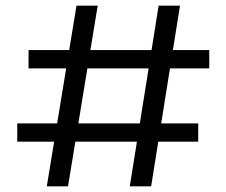

<svg xmlns="http://www.w3.org/2000/svg" viewBox="-20 -659 801 679"><path d="M145.5 0 250.5 -639H325.5L220.5 0ZM41 -158V-222.5H681V-158ZM439 0 541 -639H616.5L514.5 0ZM81 -417V-482H720V-417Z"/></svg>

Font: Anek Gujarati Expanded
Style: Regular
Weight: 400
Width: 7
Designer: Mrunmayee Ghaisas (Gujarati), Yesha Goshar (Latin)
Foundry: Ek Type
Version: Version 1.003